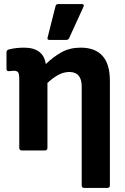

<svg xmlns="http://www.w3.org/2000/svg" viewBox="-20 -742 619 947"><path d="M88 0Q75 0 75 -13V-351Q75 -377 69.5 -385Q64 -393 48 -393Q42 -393 36 -392Q30 -391 24 -391Q12 -390 12 -403V-485Q12 -496 27 -499Q61 -507 98 -507Q194 -507 206 -426Q242 -461 283 -484Q324 -507 378 -507Q449 -507 485.5 -466.5Q522 -426 522 -343V172Q522 185 509 185H396Q383 185 383 172V-315Q383 -387 322 -387Q295 -387 268.5 -373Q242 -359 214 -333V-13Q214 0 201 0ZM224 -545Q211 -545 215 -558L254 -712Q256 -722 268 -722H383Q398 -722 391 -707L321 -554Q317 -545 306 -545Z"/></svg>

Font: Sofia Sans ExtraBold
Style: Regular
Weight: 800
Designer: Botio Nikoltchev, Ani Petrova
Foundry: lettersoup
Version: Version 4.101; ttfautohint (v1.8.4.7-5d5b)